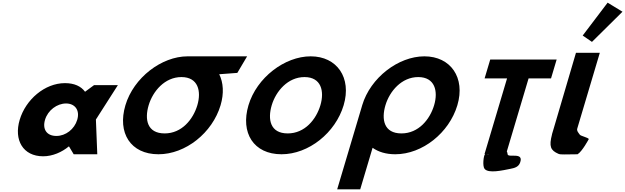

<svg xmlns="http://www.w3.org/2000/svg" viewBox="-20 -1145 4640 1425"><path d="M126.2 -256C81.6 -106 150.5 15 300.5 15C370.5 15 439.8 -16 490.3 -58H492.3L527 0H702L691.8 -258L854.8 -513H677.8L611.2 -464C581.4 -505 531.2 -528 462.2 -528C312.2 -528 170.9 -406 126.2 -256ZM314.2 -256C335.4 -327 403.3 -377 470.3 -377C536.3 -377 574.4 -327 553.2 -256C532.4 -186 467.5 -136 398.5 -136C326.5 -136 293.4 -186 314.2 -256Z M1083.3 -363.9C1114.4 -468.4 1203.2 -572.8 1326.2 -573L1326.2 -573L1326.5 -573H1326.6C1450.7 -573 1475.7 -468.5 1444.6 -363.9C1413.4 -259.4 1329.6 -154.8 1202.1 -154.8C1071.2 -154.8 1052.2 -259.4 1083.3 -363.9ZM1372.1 -727 1372 -726.9C1179.2 -726.6 971.7 -568.6 910.8 -363.9C849.8 -159.1 948.7 -0.1 1156 -0.1C1357.5 -0.1 1556.1 -159.1 1617.1 -363.9C1643.4 -452.3 1637.7 -531.9 1607.1 -594L1741.4 -604L1814.1 -727Z M1824.2 -363.9C1763.2 -159.1 1862.1 -0.1 2069.5 -0.1C2270.9 -0.1 2469.5 -159.1 2530.5 -363.9C2591.5 -568.8 2480.5 -726.9 2285.9 -726.9C2092.9 -726.9 1885.2 -568.8 1824.2 -363.9ZM1996.7 -363.9C2027.9 -468.5 2116.8 -573 2240 -573C2364.1 -573 2389.1 -468.5 2358 -363.9C2326.9 -259.4 2243 -154.8 2115.5 -154.8C1984.6 -154.8 1965.6 -259.4 1996.7 -363.9Z M2840.7 -363.9C2871.9 -468.5 2960.8 -573 3084 -573C3208.1 -573 3233.1 -468.5 3202 -363.9C3170.9 -259.4 3087 -154.8 2959.5 -154.8C2828.6 -154.8 2809.6 -259.4 2840.7 -363.9ZM2668.2 -363.9C2667 -359.8 2665.8 -355.7 2664.7 -351.7L2482.6 260H2653.6L2745.3 -48.1C2788.3 -17.5 2845 -0.1 2913.5 -0.1C3114.9 -0.1 3313.5 -159.1 3374.5 -363.9C3435.5 -568.8 3324.5 -726.9 3129.9 -726.9C2936.9 -726.9 2729.2 -568.8 2668.2 -363.9Z M3576.6 -562.9H3743.2L3576.2 -1.9L3580.1 -1.8C3568.8 9.2 3559.8 87 3576.3 108C3605.3 144.6 3712.1 119 3768.3 108C3800.1 102 3828 93.7 3839.7 63C3871.8 -21 3750.1 28.7 3747.5 0C3746.7 -9.2 3744.6 -16 3741.6 -20.9L3903 -562.9H4069.6L4111.4 -703.1H3618.4ZM3615.2 -1.1C3606.5 -0.1 3597.9 -0.1 3589.5 -1.6Z M4304.7 -881.2 4373.5 -834.1 4600 -1058 4489.7 -1125.2ZM4254.7 -753H4431.7L4264.4 -191C4259.2 -173 4271.8 -161.8 4283.6 -145C4290 -135.7 4345.3 -124 4350.1 -113C4350.1 -113 4301.7 -21.3 4266.6 0C4182.5 0 4142.3 4.3 4125.4 -3C4065.5 -28.9 4053.6 -57.6 4077.1 -148L4076.6 -148L4082.1 -166.5C4085 -176.7 4088.2 -187.5 4091.8 -199L4092.1 -200Z"/></svg>

Font: Hussar
Style: BdOblThree
Weight: 700
Foundry: Cannot Into Space Fonts
Version: Version 2.00